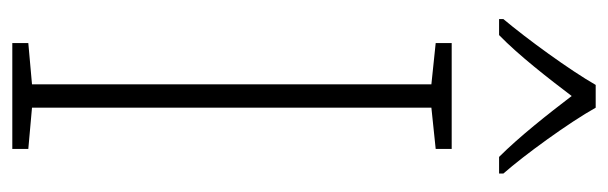

<svg xmlns="http://www.w3.org/2000/svg" viewBox="-358 -630 988 312"><g transform="rotate(90 136.0 -474.0)"><path d="M155 -948H118C94 -906 43 -836 11 -798V-791H37C70 -823 108 -872 136 -909C165 -871 202 -824 235 -791H262V-798C232 -832 179 -905 155 -948ZM222 0V-26L155 -32V-681L222 -688V-714H50V-688L117 -681V-32L50 -26V0Z"/></g></svg>

Font: Noto Sans Lao UI SemCond ExtLt
Style: Regular
Weight: 200
Width: 4
Designer: Monotype Design Team
Foundry: Monotype Imaging Inc.
Version: Version 2.000